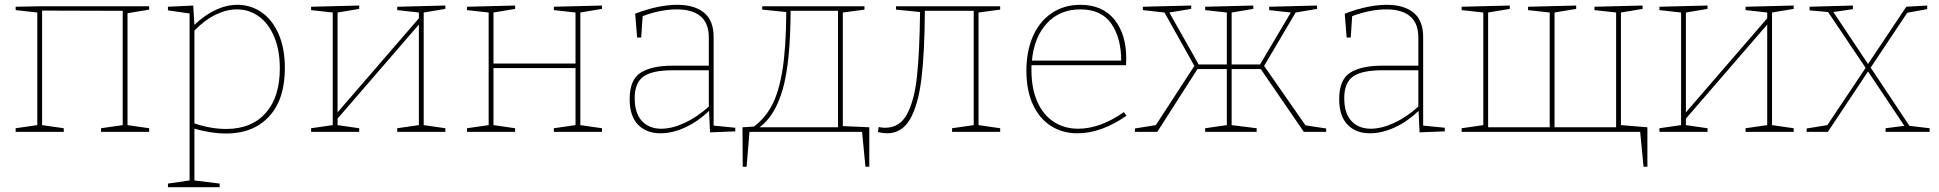

<svg xmlns="http://www.w3.org/2000/svg" viewBox="-20 -548 8059 798"><path d="M600 -522V-508L510 -493V-28L600 -15V0H400V-15L490 -28V-503L155 -504V-28L245 -15V0H45V-15L135 -28V-496L45 -506V-520L147 -522Z M1164 -265Q1164 -135 1098.5 -64Q1033 7 919 7Q860 7 788 -13V202L893 215V230H678V215L768 202V-492L678 -505V-520L783 -525L788 -445Q877 -528 967 -528Q1022 -528 1067 -497Q1112 -466 1138 -406.5Q1164 -347 1164 -265ZM1143 -264Q1143 -340 1119.5 -395.5Q1096 -451 1055.5 -480Q1015 -509 965 -509Q922 -509 876.5 -487Q831 -465 788 -421V-35Q857 -12 920 -12Q1025 -12 1084 -78Q1143 -144 1143 -264Z M1831 -525V-511L1741 -496V-28L1831 -15V0H1631V-15L1721 -28V-446L1383 -55V-28L1473 -15V0H1273V-15L1363 -28V-496L1273 -506V-520L1473 -525V-511L1383 -496V-81L1721 -472V-496L1631 -506V-520Z M2482 -525V-511L2392 -496V-28L2482 -15V0H2282V-15L2372 -28V-265H2031V-28L2121 -15V0H1921V-15L2011 -28V-496L1921 -506V-520L2121 -525V-511L2031 -496V-284H2372V-496L2282 -506V-520Z M2946 -26 3036 -17V-2L2931 2L2927 -87Q2881 -43 2828 -18.5Q2775 6 2725 6Q2666 6 2631.5 -30Q2597 -66 2597 -136Q2597 -217 2643 -246Q2689 -275 2775 -275H2926V-391Q2926 -452 2891.5 -480.5Q2857 -509 2794 -509Q2726 -509 2651 -481L2645 -392H2628L2620 -491Q2716 -528 2795 -528Q2866 -528 2906 -495.5Q2946 -463 2946 -394ZM2728 -13Q2773 -13 2825 -37Q2877 -61 2926 -105V-256H2777Q2691 -256 2654.5 -230Q2618 -204 2618 -140Q2618 -77 2648 -45Q2678 -13 2728 -13Z M3483 -24 3593 -19V145H3577L3563 0H3095L3083 145H3067L3066 -19L3114 -22Q3161 -58 3189 -111.5Q3217 -165 3232 -256.5Q3247 -348 3248 -498L3148 -508V-522H3573V-508L3483 -496ZM3266 -503Q3265 -289 3233.5 -178Q3202 -67 3137 -19H3463V-503Z M4137 -508 4047 -496V-28L4137 -15V0H3937V-15L4027 -28V-503H3824Q3823 -329 3809.5 -219.5Q3796 -110 3762 -52Q3728 6 3667 6Q3652 6 3629 1L3632 -20Q3646 -17 3659 -17Q3719 -17 3749.5 -73Q3780 -129 3791 -229Q3802 -329 3804 -498L3704 -508V-522H4137Z M4662 -67Q4557 6 4458 6Q4396 6 4348 -24.5Q4300 -55 4273 -113.5Q4246 -172 4246 -254Q4246 -336 4273.5 -398Q4301 -460 4352 -494Q4403 -528 4470 -528Q4562 -528 4611.5 -467Q4661 -406 4661 -305L4660 -277H4267V-256Q4267 -180 4291.5 -125Q4316 -70 4360 -41.5Q4404 -13 4461 -13Q4553 -13 4651 -82ZM4269 -296H4640Q4640 -390 4599 -449.5Q4558 -509 4470 -509Q4385 -509 4331.5 -451.5Q4278 -394 4269 -296Z M5234 -274 5406 -27 5492 -14V0H5399L5220 -261H5099V-28L5203 -15V0H4989V-15L5079 -28V-261H4957L4790 0H4697V-14L4784 -28L4944 -274L4820 -496L4730 -506V-520L4931 -525V-511L4840 -496L4962 -280H5079V-496L4989 -506V-520L5189 -525V-511L5099 -496V-280H5217L5345 -496L5255 -506V-520L5454 -525V-511L5365 -496Z M5895 -26 5985 -17V-2L5880 2L5876 -87Q5830 -43 5777 -18.5Q5724 6 5674 6Q5615 6 5580.5 -30Q5546 -66 5546 -136Q5546 -217 5592 -246Q5638 -275 5724 -275H5875V-391Q5875 -452 5840.5 -480.5Q5806 -509 5743 -509Q5675 -509 5600 -481L5594 -392H5577L5569 -491Q5665 -528 5744 -528Q5815 -528 5855 -495.5Q5895 -463 5895 -394ZM5677 -13Q5722 -13 5774 -37Q5826 -61 5875 -105V-256H5726Q5640 -256 5603.5 -230Q5567 -204 5567 -140Q5567 -77 5597 -45Q5627 -13 5677 -13Z M6717 -496V-28L6827 -19V145H6811L6797 0H6055V-15L6145 -28V-496L6055 -506V-520L6255 -525V-511L6165 -496V-19H6421V-496L6331 -506V-520L6531 -525V-511L6441 -496V-19H6697V-496L6607 -506V-520L6807 -525V-511Z M7435 -525V-511L7345 -496V-28L7435 -15V0H7235V-15L7325 -28V-446L6987 -55V-28L7077 -15V0H6877V-15L6967 -28V-496L6877 -506V-520L7077 -525V-511L6987 -496V-81L7325 -472V-496L7235 -506V-520Z M7755 -267 7916 -25 8000 -15V0H7817V-15L7895 -25L7744 -251L7577 0H7489V-14L7575 -28L7734 -266L7578 -498L7501 -505V-520L7681 -525V-510L7600 -498L7744 -282L7903 -520L7990 -525V-510L7907 -495Z"/></svg>

Font: Bitter Pro Thin
Style: Regular
Weight: 250
Designer: Sol Matas, and Bitter project Authors
Foundry: Sol Matas
Version: Version 1.010